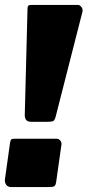

<svg xmlns="http://www.w3.org/2000/svg" viewBox="-22 -762 357 782"><path d="M207 -23Q205 -7 199 -3.5Q193 0 175 0H25Q10 0 3.5 -9Q-3 -18 -2 -31L19 -181Q21 -192 24.5 -194.5Q28 -197 36 -197H209Q218 -197 224 -189Q230 -181 228 -171ZM205 -288Q201 -273 195.5 -269.5Q190 -266 173 -266H104Q89 -266 83.5 -275Q78 -284 79 -297L90 -725Q90 -736 93.5 -739Q97 -742 106 -742H295Q303 -742 309.5 -733.5Q316 -725 314 -715Z"/></svg>

Font: Libre Franklin Black
Style: Italic
Weight: 900
Italic angle: -8°
Designer: Pablo Impallari, Rodrigo Fuenzalida, Nhung Nguyen
Foundry: Impallari Type
Version: Version 3.000